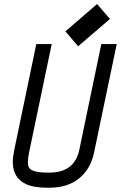

<svg xmlns="http://www.w3.org/2000/svg" viewBox="-20 -897 585 930"><path d="M358.4 -672.9 296.9 -745.1 450.2 -877.4 512.7 -805.2ZM120.6 -157.2Q115.2 -130.9 115.2 -111.8Q115.2 -94.2 120.4 -85.4Q125.5 -76.7 136.2 -71.8Q159.7 -61 208.5 -61H218.8Q341.3 -61 364.3 -171.9L470.7 -683.6H545.4L435.5 -157.2Q418.9 -78.6 363.5 -33.2Q308.1 12.2 218.8 12.2H208.5Q143.1 12.2 105.5 -5.4Q42 -35.2 42 -112.8Q42 -137.7 49.3 -171.9L155.8 -683.6H230.5Z"/></svg>

Font: Anka/Coder Condensed
Style: Italic
Weight: 400
Width: 4
Italic angle: -12°
Monospace: yes
Version: Version 001.100